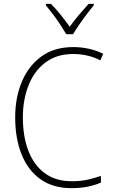

<svg xmlns="http://www.w3.org/2000/svg" viewBox="-20 -969 586 999"><path d="M361 -688Q275 -688 216.5 -644Q158 -600 128.5 -525Q99 -450 99 -359Q99 -258 128 -183.5Q157 -109 213.5 -67.5Q270 -26 353 -26Q400 -26 438 -34.5Q476 -43 505 -54V-19Q476 -6 437.5 2Q399 10 351 10Q257 10 192 -35.5Q127 -81 93 -164Q59 -247 59 -359Q59 -461 93.5 -543.5Q128 -626 195 -675Q262 -724 361 -724Q446 -724 517 -689L502 -655Q467 -673 431.5 -680.5Q396 -688 361 -688ZM325 -791Q312 -813 293.5 -841Q275 -869 255 -895.5Q235 -922 219 -941V-949H245Q270 -924 296 -891.5Q322 -859 343 -830Q364 -860 389.5 -890Q415 -920 441 -949H468V-941Q451 -921 430.5 -894Q410 -867 391.5 -840Q373 -813 360 -791Z"/></svg>

Font: Noto Sans Sinhala SemiCondensed ExtraLight
Style: Regular
Weight: 200
Width: 4
Designer: Jelle Bosma - Monotype Design Team
Foundry: Monotype Imaging Inc.
Version: Version 2.006; ttfautohint (v1.8.4.7-5d5b)